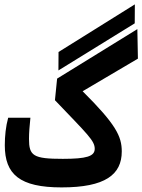

<svg xmlns="http://www.w3.org/2000/svg" viewBox="-20 -835 638 860"><path d="M255.9 4.4C451.2 4.4 525.4 -52.7 525.4 -156.7C525.4 -224.1 499.5 -277.8 350.1 -426.3L597.7 -572.3L595.2 -704.6L235.8 -482.9L226.1 -386.2C374 -231.4 404.3 -204.6 404.3 -168.5C404.3 -134.8 367.7 -123.5 261.2 -123.5C128.4 -123.5 109.9 -137.2 109.9 -212.9C109.9 -238.8 112.3 -271.5 116.2 -307.6H16.6C5.9 -269 1.5 -224.6 1.5 -184.6C1.5 -53.7 68.4 4.4 255.9 4.4ZM241.7 -519.5 583.5 -730.5 584 -815.4 242.2 -602.1Z"/></svg>

Font: Cascadia Mono SemiBold
Style: Regular
Weight: 600
Monospace: yes
Designer: Aaron Bell
Foundry: Saja Typeworks
Version: Version 2404.023